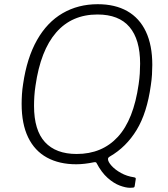

<svg xmlns="http://www.w3.org/2000/svg" viewBox="-20 -772 800 914"><path d="M90 -372Q108 -496 156 -581Q204 -666 278 -709Q352 -752 445 -752Q528 -752 586 -719Q644 -686 674.5 -621.5Q705 -557 705 -463Q705 -441 703.5 -416.5Q702 -392 698 -366Q680 -235 630.5 -153.5Q581 -72 503 -27Q494 -22 494 -15Q494 -2 511 17Q528 36 556 51.5Q584 67 618 72Q624 73 625.5 75.5Q627 78 626 82L621 115Q620 120 615 121Q610 122 599 122Q579 122 550.5 111.5Q522 101 492.5 75Q463 49 439 3Q436 -2 424 1Q405 5 383.5 7.5Q362 10 343 10Q262 10 203.5 -22Q145 -54 114 -118Q83 -182 83 -277Q83 -299 84.5 -323Q86 -347 90 -372ZM149 -364Q145 -338 143.5 -314Q142 -290 142 -268Q142 -152 194 -95.5Q246 -39 345 -39Q466 -39 541 -120.5Q616 -202 640 -371Q644 -398 645.5 -422.5Q647 -447 647 -469Q647 -584 596.5 -643.5Q546 -703 444 -703Q322 -703 247.5 -617.5Q173 -532 149 -364Z"/></svg>

Font: Libre Franklin Thin ExtraLight
Style: Italic
Weight: 250
Italic angle: -8°
Version: Version 3.000